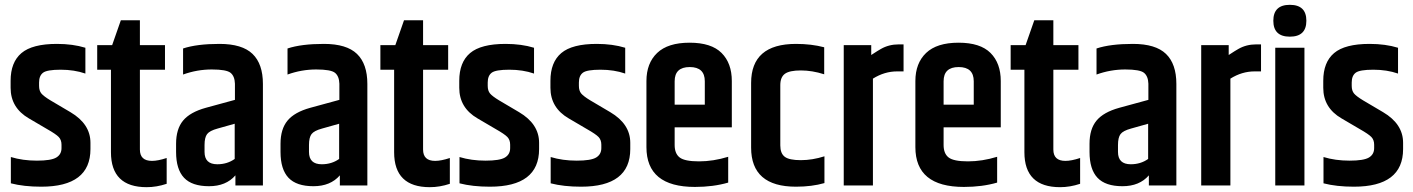

<svg xmlns="http://www.w3.org/2000/svg" viewBox="-20 -769 5860 796"><path d="M24 -434Q24 -511 69 -549Q114 -587 216 -587Q282 -587 334 -571V-464Q288 -480 231.5 -480Q175 -480 158.5 -467.5Q142 -455 142 -427V-413Q142 -393 151.5 -381.5Q161 -370 189 -353L272 -304Q355 -255 355 -177V-151Q355 5 151 5Q79 5 25 -9V-118Q74 -103 133 -103Q192 -103 213.5 -116Q235 -129 235 -155V-169Q235 -189 223.5 -201Q212 -213 175 -234L100 -278Q24 -322 24 -405Z M560 -685V-582H664V-480H560V-149Q560 -102 610 -102Q635 -102 671 -114V-7Q629 7 588 7Q440 7 440 -138V-480H383V-582H445L481 -685Z M828 -168V-139Q828 -88 881 -88Q922 -88 953 -110V-256L882 -236Q849 -227 838.5 -213Q828 -199 828 -168ZM739 -568Q796 -587 890 -587Q984 -587 1027 -545.5Q1070 -504 1070 -421V0H956V-42Q917 3 846.5 3Q776 3 743 -32Q710 -67 710 -139V-173Q710 -234 739 -269Q768 -304 833 -322L954 -355V-422Q953 -453 936 -467Q919 -481 858 -481Q797 -481 739 -460Z M1261 -168V-139Q1261 -88 1314 -88Q1355 -88 1386 -110V-256L1315 -236Q1282 -227 1271.5 -213Q1261 -199 1261 -168ZM1172 -568Q1229 -587 1323 -587Q1417 -587 1460 -545.5Q1503 -504 1503 -421V0H1389V-42Q1350 3 1279.5 3Q1209 3 1176 -32Q1143 -67 1143 -139V-173Q1143 -234 1172 -269Q1201 -304 1266 -322L1387 -355V-422Q1386 -453 1369 -467Q1352 -481 1291 -481Q1230 -481 1172 -460Z M1734 -685V-582H1838V-480H1734V-149Q1734 -102 1784 -102Q1809 -102 1845 -114V-7Q1803 7 1762 7Q1614 7 1614 -138V-480H1557V-582H1619L1655 -685Z M1884 -434Q1884 -511 1929 -549Q1974 -587 2076 -587Q2142 -587 2194 -571V-464Q2148 -480 2091.5 -480Q2035 -480 2018.5 -467.5Q2002 -455 2002 -427V-413Q2002 -393 2011.5 -381.5Q2021 -370 2049 -353L2132 -304Q2215 -255 2215 -177V-151Q2215 5 2011 5Q1939 5 1885 -9V-118Q1934 -103 1993 -103Q2052 -103 2073.5 -116Q2095 -129 2095 -155V-169Q2095 -189 2083.5 -201Q2072 -213 2035 -234L1960 -278Q1884 -322 1884 -405Z M2262 -434Q2262 -511 2307 -549Q2352 -587 2454 -587Q2520 -587 2572 -571V-464Q2526 -480 2469.5 -480Q2413 -480 2396.5 -467.5Q2380 -455 2380 -427V-413Q2380 -393 2389.5 -381.5Q2399 -370 2427 -353L2510 -304Q2593 -255 2593 -177V-151Q2593 5 2389 5Q2317 5 2263 -9V-118Q2312 -103 2371 -103Q2430 -103 2451.5 -116Q2473 -129 2473 -155V-169Q2473 -189 2461.5 -201Q2450 -213 2413 -234L2338 -278Q2262 -322 2262 -405Z M2660 -159V-433Q2660 -507 2704.5 -549.5Q2749 -592 2839 -592Q2929 -592 2971.5 -549.5Q3014 -507 3014 -433V-241H2777V-168Q2777 -132 2798 -116Q2819 -100 2878 -100Q2937 -100 2999 -119V-12Q2937 6 2861 6Q2660 6 2660 -159ZM2777 -335H2902V-432Q2902 -491 2839.5 -491Q2777 -491 2777 -432Z M3094 -425Q3094 -587 3280 -587Q3344 -587 3397 -573V-461Q3347 -477 3300 -477Q3253 -477 3234 -463Q3215 -449 3215 -416V-166Q3215 -133 3233.5 -119Q3252 -105 3300 -105Q3348 -105 3398 -121V-10Q3346 5 3280 5Q3094 5 3094 -157Z M3706 -585H3726V-473H3699Q3647 -473 3599 -443V0H3478V-582H3592V-541Q3621 -560 3632 -566Q3665 -585 3706 -585Z M3775 -159V-433Q3775 -507 3819.5 -549.5Q3864 -592 3954 -592Q4044 -592 4086.5 -549.5Q4129 -507 4129 -433V-241H3892V-168Q3892 -132 3913 -116Q3934 -100 3993 -100Q4052 -100 4114 -119V-12Q4052 6 3976 6Q3775 6 3775 -159ZM3892 -335H4017V-432Q4017 -491 3954.5 -491Q3892 -491 3892 -432Z M4347 -685V-582H4451V-480H4347V-149Q4347 -102 4397 -102Q4422 -102 4458 -114V-7Q4416 7 4375 7Q4227 7 4227 -138V-480H4170V-582H4232L4268 -685Z M4615 -168V-139Q4615 -88 4668 -88Q4709 -88 4740 -110V-256L4669 -236Q4636 -227 4625.5 -213Q4615 -199 4615 -168ZM4526 -568Q4583 -587 4677 -587Q4771 -587 4814 -545.5Q4857 -504 4857 -421V0H4743V-42Q4704 3 4633.5 3Q4563 3 4530 -32Q4497 -67 4497 -139V-173Q4497 -234 4526 -269Q4555 -304 4620 -322L4741 -355V-422Q4740 -453 4723 -467Q4706 -481 4645 -481Q4584 -481 4526 -460Z M5188 -585H5208V-473H5181Q5129 -473 5081 -443V0H4960V-582H5074V-541Q5103 -560 5114 -566Q5147 -585 5188 -585Z M5327.5 -617Q5259 -617 5259 -683Q5259 -749 5327.5 -749Q5396 -749 5396 -683Q5396 -617 5327.5 -617ZM5267 -571H5388V0H5267Z M5466 -434Q5466 -511 5511 -549Q5556 -587 5658 -587Q5724 -587 5776 -571V-464Q5730 -480 5673.5 -480Q5617 -480 5600.5 -467.5Q5584 -455 5584 -427V-413Q5584 -393 5593.5 -381.5Q5603 -370 5631 -353L5714 -304Q5797 -255 5797 -177V-151Q5797 5 5593 5Q5521 5 5467 -9V-118Q5516 -103 5575 -103Q5634 -103 5655.5 -116Q5677 -129 5677 -155V-169Q5677 -189 5665.5 -201Q5654 -213 5617 -234L5542 -278Q5466 -322 5466 -405Z"/></svg>

Font: Khand SemiBold
Style: Regular
Weight: 600
Designer: Devanagari: Sanchit Sawaria, Jyotish Sonowal; Latin: Satya Rajpurohit
Foundry: Indian Type Foundry
Version: Version 1.101;PS 1.0;hotconv 1.0.78;makeotf.lib2.5.61930; tt